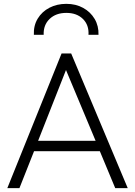

<svg xmlns="http://www.w3.org/2000/svg" viewBox="-20 -978 702 998"><path d="M18 0 300 -700H350L644 0H579L499 -192H157L81 0ZM178 -246H477L323 -614ZM156 -797Q154 -845 176 -881.2Q198 -917.5 237 -937.8Q276 -958 325 -958Q374 -958 412.2 -937Q450.5 -916 472 -879.5Q493.5 -843 492 -797H440Q443 -848 411 -879.5Q379 -911 325 -911Q270.5 -911 237.8 -879.5Q205 -848 207 -797Z"/></svg>

Font: Geologica Roman Thin
Style: Regular
Weight: 250
Designer: Sindre Bremnes, Frode Helland
Foundry: Monokrom Skriftforlag AS
Version: Version 1.010;gftools[0.9.28]